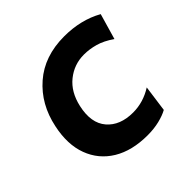

<svg xmlns="http://www.w3.org/2000/svg" viewBox="-140 -637 776 776"><g transform="rotate(-45 248.0 -249.0)"><path d="M283.5 11Q195 11 135.2 -25.2Q75.5 -61.5 51.2 -126.8Q27 -192 45.5 -278.5Q67 -382.5 140.5 -446.5Q214 -510.5 327.5 -510.5Q422.5 -510.5 495.5 -469.5L463.5 -359Q427.5 -384 395 -393Q362.5 -402 332 -402Q275.5 -402 231.8 -366.8Q188 -331.5 173.5 -266Q155.5 -185.5 194 -140.5Q232.5 -95.5 307 -95.5Q365.5 -95.5 417.5 -128.5L402 -15.5Q381.5 -4 350.8 3.5Q320 11 283.5 11Z"/></g></svg>

Font: Commissioner SemiBold
Style: Italic
Weight: 600
Italic angle: -12°
Designer: Kostas Bartsokas
Foundry: Kostas Bartsokas
Version: Version 1.000; ttfautohint (v1.8.3)